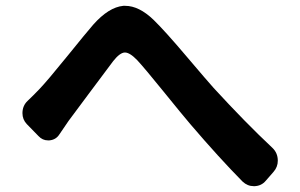

<svg xmlns="http://www.w3.org/2000/svg" viewBox="-20 -682 1023 655"><path d="M182.6 -223.6Q170.9 -205.1 148.4 -203.1Q146.5 -203.1 143.6 -203.1Q125 -203.1 111.3 -217.8L71.3 -258.8Q56.6 -274.4 56.6 -295.9Q56.6 -321.3 74.2 -337.9Q93.8 -356.4 114.3 -377.9Q140.6 -405.3 209 -489.7Q277.3 -574.2 297.9 -597.7Q350.6 -657.2 400.4 -662.1Q404.3 -662.1 407.2 -662.1Q454.1 -662.1 503.9 -614.3Q543 -576.2 616.2 -489.7Q689.5 -403.3 709 -381.8Q817.4 -263.7 909.2 -177.7Q927.7 -160.2 927.7 -133.8Q927.7 -112.3 913.1 -95.7L886.7 -65.4Q872.1 -47.9 848.6 -46.9Q846.7 -46.9 845.7 -46.9Q824.2 -46.9 807.6 -62.5Q727.5 -143.6 629.9 -257.8Q601.6 -291 537.6 -370.1Q473.6 -449.2 448.2 -476.6Q422.9 -502.9 406.2 -502.9Q405.3 -502.9 405.3 -502.9Q388.7 -502 366.2 -473.6Q343.8 -444.3 283.7 -363.3Q223.6 -282.2 213.9 -269.5Q202.1 -252.9 182.6 -223.6Z"/></svg>

Font: Gen Jyuu Gothic P Bold
Style: Bold
Weight: 700
Designer: [Source Han Sans]
Ryoko NISHIZUKA  (kana & ideographs); Paul D. Hunt (Latin, Greek & Cyrillic); Wenlong ZHANG  (bopomofo
Version: Version 1.002.20150607